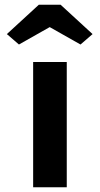

<svg xmlns="http://www.w3.org/2000/svg" viewBox="-20 -791 421 811"><path d="M120 0V-529H262V0ZM60 -603 9 -647 144 -771H236L371 -647L320 -603L175 -685H205Z"/></svg>

Font: Lexend Exa SemiBold
Style: Regular
Weight: 600
Designer: Bonnie Shaver-Troup, Thomas Jockin
Foundry: Lexend
Version: Version 1.007